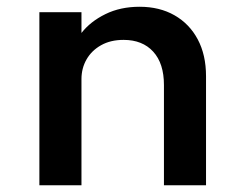

<svg xmlns="http://www.w3.org/2000/svg" viewBox="-20 -548 716 568"><path d="M96.5 0V-512H221V-450.5Q247.5 -484.5 291.8 -506.2Q336 -528 393 -528Q452 -528 496.2 -502.8Q540.5 -477.5 565 -431.5Q589.5 -385.5 589.5 -322.5V0H465V-296.5Q465 -360.5 433.2 -395.2Q401.5 -430 345.5 -430Q307 -430 279 -414.2Q251 -398.5 236 -372.2Q221 -346 221 -314V0Z"/></svg>

Font: Spartan Thin SemiBold
Style: Regular
Weight: 600
Version: Version 1.004